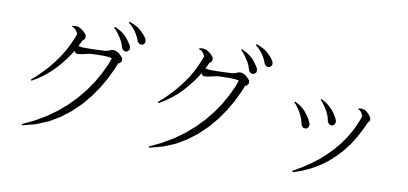

<svg xmlns="http://www.w3.org/2000/svg" viewBox="-82 -1170 3163 1489"><g transform="rotate(10 1500.0 -425.0)"><path d="M149.4 43 146.5 34.2 240.2 -10.7 327.1 -61.5 406.2 -118.2 477.5 -179.7 542 -246.1 598.6 -315.4 648.4 -387.7 690.4 -461.9 725.6 -536.1 745.1 -588.9 736.3 -591.8 724.6 -594.7 709 -595.7 691.4 -596.7 669.9 -597.7 645.5 -596.7H620.1L589.8 -595.7L570.3 -593.8L553.7 -589.8L497.1 -578.1L482.4 -577.1L480.5 -576.2H477.5H469.7V-579.1L457 -583L452.1 -594.7L450.2 -596.7L435.5 -571.3L404.3 -526.4L370.1 -483.4L334 -442.4L294.9 -404.3L252.9 -369.1L209 -337.9L161.1 -309.6L155.3 -317.4L196.3 -353.5L234.4 -391.6L270.5 -429.7L303.7 -469.7L335 -510.7L364.3 -553.7L390.6 -598.6L414.1 -645.5L435.5 -694.3L448.2 -728.5L441.4 -741.2L436.5 -749L431.6 -755.9L424.8 -762.7L418 -768.6L410.2 -773.4L400.4 -775.4V-785.2H411.1L422.9 -787.1L434.6 -786.1L447.3 -784.2L460 -779.3L470.7 -772.5L482.4 -764.6L494.1 -754.9L504.9 -743.2L514.6 -730.5L516.6 -707L502 -687.5H498L472.7 -635.7L476.6 -634.8L477.5 -638.7L484.4 -636.7L495.1 -633.8L509.8 -632.8H527.3H547.9H572.3L599.6 -633.8L629.9 -634.8L662.1 -636.7H680.7L706.1 -642.6L712.9 -643.6L720.7 -648.4L735.4 -653.3L750 -654.3L765.6 -651.4L781.2 -644.5L795.9 -633.8L809.6 -621.1L823.2 -605.5L826.2 -582L812.5 -562.5L800.8 -560.5L781.2 -510.7L742.2 -429.7L696.3 -350.6L642.6 -273.4L581.1 -200.2L510.7 -132.8L433.6 -73.2L347.7 -22.5L252 16.6L151.4 43ZM800.8 -710.9 793.9 -727.5 786.1 -742.2 777.3 -756.8 757.8 -786.1 735.4 -813.5 721.7 -826.2 727.5 -834 761.7 -817.4 778.3 -807.6 794.9 -795.9 809.6 -783.2 823.2 -769.5 835.9 -753.9 847.7 -737.3 859.4 -720.7 869.1 -702.1V-677.7L852.5 -661.1H828.1L811.5 -678.7L805.7 -695.3ZM910.2 -779.3 896.5 -806.6 877.9 -834 855.5 -859.4 842.8 -872.1 827.1 -883.8 832 -892.6 868.2 -877.9 885.7 -869.1 901.4 -860.4 917 -848.6 930.7 -835.9 944.3 -822.3 957 -808.6 968.8 -793 978.5 -776.4 979.5 -752 962.9 -734.4H938.5L920.9 -751L916 -765.6Z M1149.4 43 1146.5 34.2 1240.2 -10.7 1327.1 -61.5 1406.2 -118.2 1477.5 -179.7 1542 -246.1 1598.6 -315.4 1648.4 -387.7 1690.4 -461.9 1725.6 -536.1 1745.1 -588.9 1736.3 -591.8 1724.6 -594.7 1709 -595.7 1691.4 -596.7 1669.9 -597.7 1645.5 -596.7H1620.1L1589.8 -595.7L1570.3 -593.8L1553.7 -589.8L1497.1 -578.1L1482.4 -577.1L1480.5 -576.2H1477.5H1469.7V-579.1L1457 -583L1452.1 -594.7L1450.2 -596.7L1435.5 -571.3L1404.3 -526.4L1370.1 -483.4L1334 -442.4L1294.9 -404.3L1252.9 -369.1L1209 -337.9L1161.1 -309.6L1155.3 -317.4L1196.3 -353.5L1234.4 -391.6L1270.5 -429.7L1303.7 -469.7L1335 -510.7L1364.3 -553.7L1390.6 -598.6L1414.1 -645.5L1435.5 -694.3L1448.2 -728.5L1441.4 -741.2L1436.5 -749L1431.6 -755.9L1424.8 -762.7L1418 -768.6L1410.2 -773.4L1400.4 -775.4V-785.2H1411.1L1422.9 -787.1L1434.6 -786.1L1447.3 -784.2L1460 -779.3L1470.7 -772.5L1482.4 -764.6L1494.1 -754.9L1504.9 -743.2L1514.6 -730.5L1516.6 -707L1502 -687.5H1498L1472.7 -635.7L1476.6 -634.8L1477.5 -638.7L1484.4 -636.7L1495.1 -633.8L1509.8 -632.8H1527.3H1547.9H1572.3L1599.6 -633.8L1629.9 -634.8L1662.1 -636.7H1680.7L1706.1 -642.6L1712.9 -643.6L1720.7 -648.4L1735.4 -653.3L1750 -654.3L1765.6 -651.4L1781.2 -644.5L1795.9 -633.8L1809.6 -621.1L1823.2 -605.5L1826.2 -582L1812.5 -562.5L1800.8 -560.5L1781.2 -510.7L1742.2 -429.7L1696.3 -350.6L1642.6 -273.4L1581.1 -200.2L1510.7 -132.8L1433.6 -73.2L1347.7 -22.5L1252 16.6L1151.4 43ZM1800.8 -710.9 1793.9 -727.5 1786.1 -742.2 1777.3 -756.8 1757.8 -786.1 1735.4 -813.5 1721.7 -826.2 1727.5 -834 1761.7 -817.4 1778.3 -807.6 1794.9 -795.9 1809.6 -783.2 1823.2 -769.5 1835.9 -753.9 1847.7 -737.3 1859.4 -720.7 1869.1 -702.1V-677.7L1852.5 -661.1H1828.1L1811.5 -678.7L1805.7 -695.3ZM1910.2 -779.3 1896.5 -806.6 1877.9 -834 1855.5 -859.4 1842.8 -872.1 1827.1 -883.8 1832 -892.6 1868.2 -877.9 1885.7 -869.1 1901.4 -860.4 1917 -848.6 1930.7 -835.9 1944.3 -822.3 1957 -808.6 1968.8 -793 1978.5 -776.4 1979.5 -752 1962.9 -734.4H1938.5L1920.9 -751L1916 -765.6Z M2729.5 -540 2740.2 -537.1 2752 -532.2 2761.7 -525.4 2772.5 -516.6 2782.2 -506.8 2791 -494.1 2799.8 -481.4V-458L2788.1 -445.3L2768.6 -401.4L2727.5 -322.3L2686.5 -256.8L2640.6 -197.3L2589.8 -143.6L2536.1 -94.7L2477.5 -52.7L2415 -16.6L2348.6 13.7L2279.3 37.1L2275.4 27.3L2343.8 -12.7L2407.2 -54.7L2466.8 -99.6L2519.5 -147.5L2568.4 -197.3L2612.3 -250L2651.4 -305.7L2685.5 -364.3L2710.9 -418L2735.4 -481.4L2733.4 -489.3L2729.5 -497.1L2722.7 -511.7L2717.8 -517.6L2706.1 -528.3L2698.2 -529.3V-540H2708L2718.8 -541ZM2275.4 -371.1 2269.5 -387.7 2262.7 -404.3 2254.9 -420.9 2246.1 -436.5 2236.3 -452.1 2212.9 -484.4 2198.2 -498 2204.1 -505.9 2241.2 -485.4 2257.8 -473.6 2273.4 -460 2289.1 -444.3 2314.5 -411.1 2326.2 -392.6 2335.9 -373 2344.7 -352.5 2341.8 -329.1 2323.2 -313.5 2299.8 -316.4 2284.2 -335 2280.3 -353.5ZM2473.6 -427.7 2467.8 -444.3 2460.9 -460 2453.1 -476.6 2433.6 -506.8 2410.2 -539.1 2396.5 -552.7 2401.4 -560.5 2438.5 -540 2455.1 -528.3 2470.7 -514.6 2485.4 -500 2499 -485.4 2511.7 -468.8 2523.4 -450.2 2533.2 -431.6 2542 -412.1 2539.1 -387.7 2521.5 -373 2497.1 -375 2481.4 -393.6 2477.5 -410.2Z"/></g></svg>

Font: Kurinto Seri
Style: Regular
Weight: 400
Designer: Kurinto was developed by Clint Goss from a range of fonts that are compatible with the SIL Open Font License Version 1.1
Foundry: Clinton F. Goss
Version: Version 2.196; July 25, 2020